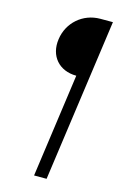

<svg xmlns="http://www.w3.org/2000/svg" viewBox="-127 -804 633 963"><g transform="rotate(15 189.0 -322.5)"><path d="M227 -438 152 100H217L335 -745H270C179 -745 106 -680 94 -592C81 -503 137 -438 227 -438Z"/></g></svg>

Font: Mluvka Light
Style: Italic
Weight: 300
Italic angle: -8°
Designer: Modified by Jiří Krblich, Original typeface by Gumpita Rahayu
Foundry: Gumpita Rahayu & Jiří Krblich
Version: Version 2.000;Glyphs 3.1.1 (3134)